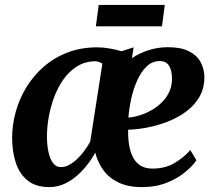

<svg xmlns="http://www.w3.org/2000/svg" viewBox="-20 -753 874 783"><path d="M525 -560 518 -516Q550 -537 586.2 -548.5Q622.5 -560 662 -560.5Q715 -561 748 -545.2Q781 -529.5 796.8 -502Q812.5 -474.5 813.5 -441Q814 -394.5 794 -359.2Q774 -324 740 -298.8Q706 -273.5 664.5 -257.2Q623 -241 581 -233Q539 -225 502.5 -224Q501.5 -176 511.2 -140.2Q521 -104.5 543.2 -85Q565.5 -65.5 602 -65.5Q654 -65.5 692 -88.2Q730 -111 756 -141L781 -99.5Q767.5 -78.5 737.2 -52.8Q707 -27 661.8 -8.5Q616.5 10 558.5 10Q502.5 10 463.8 -8.5Q425 -27 401.8 -58.8Q378.5 -90.5 368.5 -130.5Q355 -105.5 335.5 -80.5Q316 -55.5 292 -35Q268 -14.5 240 -2.2Q212 10 181.5 10Q126 10 92.8 -16.8Q59.5 -43.5 44.5 -89Q29.5 -134.5 29.5 -190.5Q29.5 -244 44.2 -297.2Q59 -350.5 88 -397.8Q117 -445 159 -481.5Q201 -518 255.8 -539Q310.5 -560 377 -560Q402 -560 428 -555.2Q454 -550.5 475.5 -544ZM348 -175.5 397.5 -493.5Q390.5 -498.5 381 -501.2Q371.5 -504 360 -503Q321.5 -500.5 291.2 -480.5Q261 -460.5 238.5 -428.8Q216 -397 201.2 -357.8Q186.5 -318.5 179 -277Q171.5 -235.5 171.5 -197Q171.5 -161 177.8 -132.5Q184 -104 196.5 -87.8Q209 -71.5 227.5 -71.5Q245.5 -71.5 262.8 -81Q280 -90.5 296 -106Q312 -121.5 325.2 -139.8Q338.5 -158 348 -175.5ZM632 -504Q601 -504 578.2 -482.2Q555.5 -460.5 539.8 -425.5Q524 -390.5 515.2 -350.5Q506.5 -310.5 503.5 -273.5Q531 -275.5 562.2 -287Q593.5 -298.5 620.8 -318.8Q648 -339 665 -368Q682 -397 681.5 -434Q680.5 -469.5 668.2 -486.8Q656 -504 632 -504ZM382.5 -733H652L640.5 -645.5H371Z"/></svg>

Font: Merriweather 36pt
Style: Bold Italic
Weight: 700
Italic angle: -7.8°
Version: Version 2.101